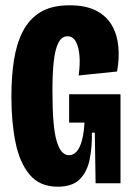

<svg xmlns="http://www.w3.org/2000/svg" viewBox="-20 -692 497 725"><path d="M198 13Q130 13 92 -32.5Q54 -78 38.5 -154.5Q23 -231 23 -327Q23 -401 32.5 -463.5Q42 -526 66 -573Q90 -620 132.5 -646Q175 -672 243 -672Q304 -672 343.5 -651.5Q383 -631 403 -595.5Q423 -560 427 -515Q431 -470 422 -422L277 -407Q283 -450 280 -483Q277 -516 266 -535.5Q255 -555 235 -555Q213 -555 200.5 -530.5Q188 -506 183 -460.5Q178 -415 178 -350Q178 -280 182 -232.5Q186 -185 194.5 -157.5Q203 -130 214.5 -118Q226 -106 240 -106Q258 -106 270.5 -121Q283 -136 290 -164Q297 -192 299 -229H241V-336H435V-225V0H341L338 -191H327Q328 -136 318.5 -89.5Q309 -43 281 -15Q253 13 198 13Z"/></svg>

Font: Bricolage Grotesque 72pt Condensed ExtraBold
Style: Regular
Weight: 800
Width: 3
Designer: Mathieu Triay
Foundry: Atelier Triay
Version: Version 1.001;gftools[0.9.33.dev8+g029e19f]